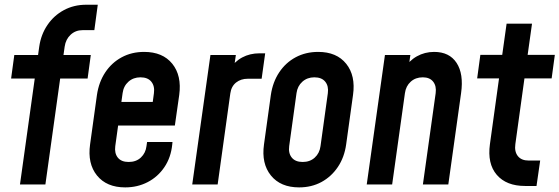

<svg xmlns="http://www.w3.org/2000/svg" viewBox="-20 -780 2366 812"><path d="M64.5 0 127 -448H27L40.5 -547.5H141L146 -583Q153.5 -634.5 180.8 -674.5Q208 -714.5 250.2 -737.2Q292.5 -760 344.5 -760H393.5L379 -652.5H329.5Q299.5 -652.5 278.8 -633.2Q258 -614 253.5 -583L248.5 -547.5H364L350.5 -448H234.5L172 0Z M509.5 12.5Q431 12.5 390.2 -37.8Q349.5 -88 361 -169.5L390 -378.5Q398 -433 425.2 -474Q452.5 -515 494.8 -537.8Q537 -560.5 589.5 -560.5Q668 -560.5 708.5 -510.5Q749 -460.5 738 -378.5L719.5 -249H464L478 -349H626L631 -386Q635 -416 620 -434.5Q605 -453 574 -453Q544 -453 523.2 -434.5Q502.5 -416 498.5 -386L467.5 -162Q463.5 -132 478.2 -113.5Q493 -95 524 -95Q556 -95 576 -114Q596 -133 599.5 -162L602 -179.5H709.5L708.5 -169.5Q703 -114 675.2 -73Q647.5 -32 604.5 -9.8Q561.5 12.5 509.5 12.5Z M793 0 870 -547.5H977.5L965 -461.5L949 -484.5Q971.5 -519.5 1004.2 -537Q1037 -554.5 1077 -554.5H1101.5L1086.5 -447H1028Q998.5 -447 978.2 -430.8Q958 -414.5 954 -384.5L900.5 0Z M1245 12.5Q1166.5 12.5 1125.8 -37.8Q1085 -88 1096.5 -169.5L1125.5 -378.5Q1133.5 -433 1160.8 -474Q1188 -515 1230.5 -537.8Q1273 -560.5 1325.5 -560.5Q1404 -560.5 1444.2 -510.2Q1484.5 -460 1473 -378.5L1444 -169.5Q1436.5 -115 1409 -74Q1381.5 -33 1339.5 -10.2Q1297.5 12.5 1245 12.5ZM1260 -95Q1291 -95 1311.2 -113.5Q1331.5 -132 1335.5 -162L1366.5 -386Q1370.5 -416 1355.5 -434.5Q1340.5 -453 1309.5 -453Q1279.5 -453 1258.8 -434.5Q1238 -416 1234 -386L1203 -162Q1199 -132 1214 -113.5Q1229 -95 1260 -95Z M1531 0 1608 -547.5H1715.5L1704 -465.5L1687 -487Q1709.5 -523 1743 -541.8Q1776.5 -560.5 1816 -560.5Q1880.5 -560.5 1911 -514Q1941.5 -467.5 1930 -386L1876 0H1768.5L1822.5 -386Q1826.5 -416 1812 -434.5Q1797.5 -453 1768 -453Q1737.5 -453 1717 -434.5Q1696.5 -416 1692.5 -386L1638.5 0Z M2200.5 6.5Q2121.5 6.5 2081 -40.5Q2040.5 -87.5 2052 -170.5L2090.5 -448.5H1998L2011.5 -548H2104L2122.5 -680H2230L2211.5 -548H2326.5L2313 -448.5H2198L2159.5 -170.5Q2155 -139 2170 -120Q2185 -101 2216 -101H2264.5L2249 6.5Z"/></svg>

Font: Mohave Light SemiBold
Style: Italic
Weight: 600
Italic angle: -8°
Version: Version 2.003